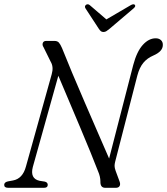

<svg xmlns="http://www.w3.org/2000/svg" viewBox="-26 -895 796 915"><path d="M130.5 -99.5Q116 -44 162 -33.5L187.5 -29.5Q201.5 -26 201.5 -14Q201.5 0 183.5 0H13Q-6 0 -6 -14Q-6 -26.5 11.5 -30.5L36 -35Q82 -43.5 97.5 -101L220.5 -541.5Q230.5 -576 215.5 -601L181.5 -670Q174.5 -680.5 178 -690.2Q181.5 -700 194.5 -700H233.5Q247.5 -700 254.8 -691.8Q262 -683.5 269.5 -666Q289 -616.5 317.8 -548Q346.5 -479.5 378.8 -405Q411 -330.5 441.2 -261Q471.5 -191.5 494 -139.5L609 -585.5Q626 -649.5 654.5 -681Q683 -712.5 716 -712.5Q731.5 -712.5 741 -703.8Q750.5 -695 750 -680.5Q750 -650 705 -630.5Q675.5 -618 657 -595.5Q638.5 -573 628.5 -535L523 -125Q520 -113.5 520 -104.2Q520 -95 525 -81L543.5 -31Q549 -17 544 -8.5Q539 0 526.5 0H475.5Q451.5 0 452.5 -30Q452.5 -53.5 441 -79.5Q427 -116 405 -170Q383 -224 356.5 -286.8Q330 -349.5 303 -413.5Q276 -477.5 252 -534ZM497 -758.5Q488 -751 481.5 -746.8Q475 -742.5 467 -742.5Q459 -742.5 454.2 -746.8Q449.5 -751 444.5 -758.5L381.5 -855Q375 -865.5 384.5 -872.5Q393.5 -878 403 -869.5L481 -802.5L595.5 -869.5Q610 -878 616 -872.5Q623 -865.5 610.5 -855Z"/></svg>

Font: Fraunces 72pt S050 Light
Style: Italic
Weight: 300
Italic angle: -16°
Version: Version 1.000; ttfautohint (v1.8.3)